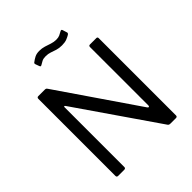

<svg xmlns="http://www.w3.org/2000/svg" viewBox="-253 -1105 1262 1262"><g transform="rotate(-45 378.5 -474.0)"><path d="M649.1 -742Q659.7 -742 659.7 -730.1V-12.2Q659.7 -6.4 656.5 -3.2Q653.2 0 646.9 0H598.3Q591.7 0 587 -1.1Q582.2 -2.1 577.1 -8.5L191.2 -568.5Q186.5 -575.7 183.1 -574.7Q179.7 -573.7 179.7 -568V-12.6Q180 0 165.9 0H110.3Q96.9 0 96.9 -12.8V-728.4Q96.9 -742 109.5 -742H167.4Q175.3 -742 179.3 -740.3Q183.3 -738.6 187.6 -732L563.2 -183.4Q568.7 -175.8 573.2 -177.8Q577.7 -179.7 577.7 -185.9V-729.7Q577.7 -742 589.6 -742ZM531.7 -889.4Q520 -882 501.8 -874.7Q483.7 -867.4 455.6 -867.4Q428.8 -867.4 408.4 -873.9Q388.1 -880.5 369.8 -886.9Q351.6 -893.3 328.4 -893.3Q306.6 -893.3 293.8 -886.4Q281 -879.4 268.2 -871.9Q263.1 -868.8 259.8 -869.5Q256.5 -870.1 253.9 -877L244.2 -903.5Q242.9 -908.6 243.1 -911.5Q243.4 -914.3 247.8 -917.8Q263.9 -930.2 281.2 -939.1Q298.5 -948 324.1 -948Q348.8 -948 370.2 -941.3Q391.6 -934.6 412.7 -927.5Q433.8 -920.5 456 -920.5Q475 -920.5 487.7 -926.2Q500.5 -932 513.5 -939.8Q519.3 -943.3 523.4 -942.6Q527.5 -941.8 529.5 -935.1L539.1 -904.2Q541.7 -896.6 531.7 -889.4Z"/></g></svg>

Font: Libre Franklin Thin
Style: Regular
Weight: 100
Designer: Pablo Impallari, Rodrigo Fuenzalida, Nhung Nguyen
Foundry: Impallari Type
Version: Version 3.000